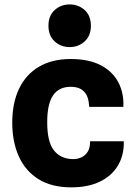

<svg xmlns="http://www.w3.org/2000/svg" viewBox="-20 -816 588 846"><path d="M294 9.5Q208 9.5 150.2 -26.2Q92.5 -62 63.2 -126.2Q34 -190.5 34 -275.5Q34 -362.5 64.2 -425.5Q94.5 -488.5 152.2 -522.2Q210 -556 291.5 -556Q371.5 -556 424 -528.5Q476.5 -501 501.5 -453.2Q526.5 -405.5 523.5 -345H373Q372 -368 366.5 -384.8Q361 -401.5 350.8 -412.2Q340.5 -423 325.8 -428.2Q311 -433.5 291.5 -433.5Q239 -433.5 213.5 -395.2Q188 -357 188 -278Q188 -192 216.5 -154.8Q245 -117.5 297 -115Q317.5 -114 336 -121.5Q354.5 -129 366 -146.8Q377.5 -164.5 377 -193.5H525.5Q527 -133 500 -87.2Q473 -41.5 420.8 -16Q368.5 9.5 294 9.5ZM287 -608.5Q248.5 -608.5 221 -633.5Q193.5 -658.5 193.5 -702.5Q193.5 -747 221 -771.8Q248.5 -796.5 287 -796.5Q325.5 -796.5 353 -771.8Q380.5 -747 380.5 -702.5Q380.5 -658.5 353 -633.5Q325.5 -608.5 287 -608.5Z"/></svg>

Font: Spline Sans
Style: Regular
Weight: 400
Designer: Eben Sorkin, Mirko Velimirovic
Foundry: Sorkin Type
Version: Version 1.001